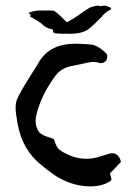

<svg xmlns="http://www.w3.org/2000/svg" viewBox="-20 -662 469 690"><path d="M414.6 -80.1 394.5 -59.1 384.8 -48.8 375 -39.1Q379.9 -21 380.9 -16.6L377.4 -12.7Q375.5 -10.3 373.5 -9.3Q344.7 7.8 305.7 7.8H299.3Q229.5 5.4 168.9 -37.6L149.4 -52.2L130.4 -67.4Q60.5 -121.6 43 -218.3L42 -225.1Q36.1 -255.9 36.1 -275.4Q36.1 -286.1 37.6 -293.5Q41.5 -311 68.8 -356.4L81.1 -376.5L93.3 -396Q109.4 -420.4 117.7 -435.1Q153.8 -499.5 235.4 -504.4Q242.7 -504.9 251.5 -504.9Q274.4 -504.9 306.2 -502Q331.1 -499.5 359.9 -472.2Q365.7 -466.8 365.7 -459Q365.7 -453.1 362.3 -446.3Q359.4 -440.4 351.6 -437Q347.2 -435.1 342.8 -435.1Q338.9 -435.1 335.4 -436.5Q327.1 -439.5 316.9 -439.5Q306.6 -439.5 293.9 -436.5L235.4 -424.3Q198.7 -417 177.7 -387.7Q124.5 -315.4 108.9 -240.2Q107.9 -234.4 107.9 -228Q107.9 -211.4 116.2 -193.8Q121.6 -183.6 133.3 -177.7Q140.1 -173.8 151.4 -169.9L162.1 -166.5L173.8 -162.1L176.8 -153.3L180.2 -144Q186 -127.4 201.7 -118.2Q246.1 -91.3 290.5 -91.3Q314.9 -91.3 339.8 -99.6Q357.4 -105.5 373.5 -109.9Q378.9 -111.3 383.8 -111.3Q399.4 -111.3 408.7 -96.2Q410.6 -93.3 412.1 -88.9ZM367.7 -638.7Q379.4 -634.8 379.4 -630.9Q379.4 -627.9 373 -625Q360.8 -619.1 351.1 -608.4L343.3 -599.1Q338.9 -594.2 334.5 -590.8L322.3 -578.6L303.2 -561.5Q298.8 -557.6 293.9 -554.7Q271 -540.5 231.4 -540.5Q225.1 -540.5 218.8 -541Q212.9 -540.5 206.5 -540.5Q200.7 -540.5 194.3 -541Q177.7 -541.5 173.3 -544.4Q170.4 -546.4 170.4 -549.8Q170.4 -552.2 171.4 -555.2L167.5 -556.2L162.6 -557.6Q156.7 -559.1 153.3 -560.5Q140.1 -566.4 136.2 -570.8Q129.9 -577.6 116.7 -585.9L104.5 -593.3L92.3 -600.1Q89.8 -601.6 88.9 -602.5Q87.9 -603.5 87.9 -604.5Q87.9 -605 88.4 -605Q90.3 -606.4 90.3 -607.9Q90.3 -608.9 88.9 -610.4L82 -615.2Q100.1 -624.5 129.4 -624.5Q135.7 -624.5 142.6 -624Q148.4 -624.5 154.8 -624.5Q164.1 -624.5 173.3 -623.5Q184.6 -616.7 198.2 -603.5L209 -592.8Q215.3 -586.4 221.2 -582Q239.7 -592.3 248.5 -598.1L273.9 -615.7Q289.1 -627 300.8 -633.3Q309.6 -638.7 331.5 -642.1L335.9 -641.1L340.3 -639.6Q344.7 -640.6 355 -642.1L361.3 -640.6Z"/></svg>

Font: Kurland
Style: Regular
Weight: 400
Designer: GGBot
Version: 0.22